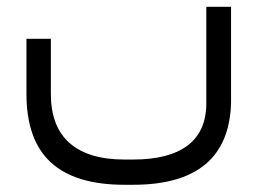

<svg xmlns="http://www.w3.org/2000/svg" viewBox="-20 -313 742 553"><path d="M645.5 -293.5V-18.1Q639.6 219.2 363.3 219.2H338.4Q196.3 219.2 126.2 154.5Q56.2 89.8 56.2 -42V-201.2H126.5V-42.5Q126.5 51.3 180.4 98.9Q234.4 146.5 338.4 146.5H363.3Q467.3 146.5 520.8 105.7Q574.2 64.9 574.2 -15.6V-293.5Z"/></svg>

Font: Shabnam Light WOL
Style: Light-WOL
Weight: 300
Foundry: DejaVu fonts team - Redesigned by Saber Rastikerdar - Based on Vazir font
Version: Version 5.0.0